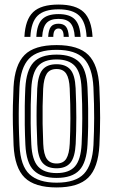

<svg xmlns="http://www.w3.org/2000/svg" viewBox="-20 -805 490 834"><path d="M234 -785.2Q309 -785.2 343.4 -752.6Q377.8 -720 382 -644.8H356.2Q352.8 -709 324.2 -736.8Q295.8 -764.5 234 -764.5Q171.8 -764.5 143.4 -736.8Q115 -709 112 -644.8H86Q89.8 -720 124.1 -752.6Q158.5 -785.2 234 -785.2ZM234 -743.8Q282.8 -743.8 305.1 -720.8Q327.5 -697.8 330.2 -644.8H304.8Q302.2 -686.5 285.9 -704.8Q269.5 -723 234 -723Q198.2 -723 181.9 -704.8Q165.5 -686.5 163.2 -644.8H137.8Q140.2 -697.8 162.6 -720.8Q185 -743.8 234 -743.8ZM234 -702Q256.2 -702 266.8 -688.8Q277.2 -675.5 279 -644.8H256.5Q256.8 -664.2 250.6 -672.8Q244.5 -681.2 234 -681.2Q223.8 -681.2 217.6 -672.8Q211.5 -664.2 211.5 -644.8H189.2Q190.8 -675.5 201.1 -688.8Q211.5 -702 234 -702ZM225.8 9.2Q131 9.2 87.4 -33.2Q43.8 -75.8 39 -173.8Q36.8 -222.5 36 -264.6Q35.2 -306.8 36 -346.4Q36.8 -386 38.8 -427Q44 -523 86.5 -566.1Q129 -609.2 225.8 -609.2Q320.8 -609.2 363.8 -566.4Q406.8 -523.5 411.5 -426.8Q415 -352.2 414.9 -292.9Q414.8 -233.5 411.8 -173.8Q406.5 -76 363.4 -33.4Q320.2 9.2 225.8 9.2ZM225.8 -11.5Q308.2 -11.5 344.8 -50.2Q381.2 -89 386 -175Q388.8 -234.5 389 -291.8Q389.2 -349 385.8 -425.8Q381.5 -511.2 344.8 -549.9Q308 -588.5 225.8 -588.5Q142.8 -588.5 105.9 -549.9Q69 -511.2 64.5 -425Q62.8 -388.8 61.9 -350.8Q61 -312.8 61.6 -269.5Q62.2 -226.2 64.8 -174Q69 -84 108.4 -47.8Q147.8 -11.5 225.8 -11.5ZM225.8 -32.2Q160 -32.2 127 -64.5Q94 -96.8 90.2 -177Q88.2 -220.2 87.6 -262.8Q87 -305.2 87.6 -345.5Q88.2 -385.8 90 -422.8Q94.2 -499 125 -533.4Q155.8 -567.8 225.8 -567.8Q291.2 -567.8 323.8 -535.6Q356.2 -503.5 360 -425.5Q362.2 -377 362.9 -334.9Q363.5 -292.8 362.9 -254.2Q362.2 -215.8 360.2 -178Q356.2 -99.5 324.9 -65.9Q293.5 -32.2 225.8 -32.2ZM225.8 -53.2Q280 -53.2 305.5 -82.1Q331 -111 334.5 -178.8Q337 -228.8 337.4 -289.5Q337.8 -350.2 334.2 -422.5Q331.2 -490.5 305.1 -518.6Q279 -546.8 225.8 -546.8Q170.8 -546.8 145.2 -518Q119.8 -489.2 116 -422Q114.2 -389.2 113.5 -351.2Q112.8 -313.2 113.2 -269.9Q113.8 -226.5 116 -177.8Q119.5 -109.2 145.9 -81.2Q172.2 -53.2 225.8 -53.2ZM225.8 -74Q185 -74 164.8 -97.8Q144.5 -121.5 142 -179Q140 -223.2 139.2 -263.4Q138.5 -303.5 139.2 -342.1Q140 -380.8 141.8 -420.8Q144.8 -477.2 164.2 -501.6Q183.8 -526 225.8 -526Q265.2 -526 285.5 -502.9Q305.8 -479.8 308.5 -421.8Q311.5 -354.5 311.5 -294.8Q311.5 -235 308.8 -180Q305.8 -122.8 286.2 -98.4Q266.8 -74 225.8 -74ZM225.8 -94.8Q255 -94.8 267.9 -115.6Q280.8 -136.5 283 -181.2Q285.5 -232.8 285.8 -290.1Q286 -347.5 282.8 -420.5Q281 -464.2 267.8 -484.8Q254.5 -505.2 225.8 -505.2Q196 -505.2 183 -484.6Q170 -464 167.5 -419.5Q165.8 -381 165.1 -344.1Q164.5 -307.2 165.1 -267.4Q165.8 -227.5 167.8 -180Q169.8 -134 183.6 -114.4Q197.5 -94.8 225.8 -94.8Z"/></svg>

Font: Big Shoulders Inline Display Thin ExtraBold
Style: Regular
Weight: 800
Version: Version 2.002